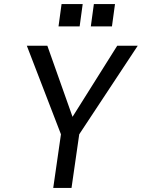

<svg xmlns="http://www.w3.org/2000/svg" viewBox="-20 -925 698 945"><path d="M242 0 280 -264 112 -700H213L337 -350L557 -700H658L370 -264L332 0ZM268 -795 283 -905H387L372 -795ZM427 -795 442 -905H546L531 -795Z"/></svg>

Font: Host Grotesk
Style: Italic
Weight: 400
Italic angle: -8°
Designer: Doğukan Karapınar based on Poppins by Indian Type Foundry, Jonny Pinhorn
Foundry: Element Type
Version: Version 1.001; ttfautohint (v1.8.4.7-5d5b)